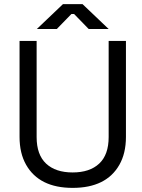

<svg xmlns="http://www.w3.org/2000/svg" viewBox="-20 -899 690 933"><path d="M333 14Q171 14 107 -98Q75 -154 75 -234V-700H158V-233Q158 -147 204 -104Q250 -61 333 -61Q416 -61 462 -104Q508 -147 508 -233V-700H592V-234Q592 -154 560 -98Q496 14 333 14ZM256 -758H159L286 -879H381L508 -758H411L340 -831H327Z"/></svg>

Font: Rilu
Style: Regular
Weight: 500
Designer: Alí Sinisterra
Foundry: Alí Sinisterra
Version: 0.1